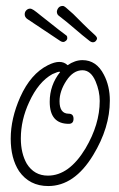

<svg xmlns="http://www.w3.org/2000/svg" viewBox="-20 -616 400 645"><path d="M142 9Q79 9 44 -41Q16 -84 16 -150Q16 -218 48 -290Q83 -368 141 -397Q163 -408 179 -408Q196 -408 207 -397Q232 -414 257 -414Q304 -414 329 -365Q349 -327 349 -278Q349 -187 293 -95Q230 9 142 9ZM141 -26Q212 -26 267 -117Q315 -198 315 -277Q315 -310 301 -343Q285 -380 257 -380Q226 -380 203 -345Q180 -310 180 -276Q180 -234 211 -234Q227 -234 227 -217Q227 -200 211 -200Q147 -200 147 -274Q147 -330 182 -374Q181 -375 179 -375Q174 -375 156 -367Q109 -341 78 -273Q50 -213 50 -151Q50 -101 70 -66Q95 -26 141 -26ZM292 -474Q286 -474 279 -480Q257 -497 230.5 -520Q204 -543 179 -562Q171 -567 171 -577Q172 -585 177 -590.5Q182 -596 191 -596Q195 -596 201 -591Q207 -586 226 -569Q236 -559 257 -538Q278 -517 297 -500Q306 -492 306 -487Q306 -483 302 -478.5Q298 -474 292 -474ZM192 -475Q188 -475 183 -478Q157 -495 127.5 -515Q98 -535 72 -552Q63 -558 63 -568Q63 -576 68.5 -581.5Q74 -587 81 -587Q86 -587 93.5 -582Q101 -577 118 -563Q130 -554 153.5 -535Q177 -516 200 -499Q205 -496 205.5 -493Q206 -490 206 -488Q206 -483 201.5 -479Q197 -475 192 -475Z"/></svg>

Font: Send Flowers
Style: Regular
Weight: 400
Designer: Robert E. Leuschke
Foundry: Robert E. Leuschke
Version: Version 1.010; ttfautohint (v1.8.4.7-5d5b)